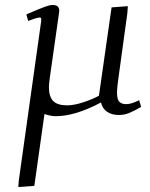

<svg xmlns="http://www.w3.org/2000/svg" viewBox="-20 -464 606 778"><path d="M54.2 293.9 56.2 267.1 146 -372.1Q147.9 -383.3 147 -388.2Q146 -393.1 141.1 -393.1Q129.9 -393.1 94.2 -378.9L86.9 -405.8Q143.1 -429.7 162.4 -436.8Q181.6 -443.8 193.8 -443.8Q220.2 -443.8 220.2 -419.9Q220.2 -418.9 217.8 -401.9L182.1 -150.9Q178.2 -120.6 178.2 -111.8Q178.2 -71.8 195.8 -54.4Q213.4 -37.1 252 -37.1Q280.3 -37.1 319.1 -50Q357.9 -63 380.9 -76.2L432.1 -434.1L498 -439L496.1 -411.1L459 -141.1Q454.1 -104.5 454.1 -89.8Q454.1 -61.5 463.4 -51.8Q472.7 -42 491.2 -42Q512.7 -42 543.9 -58.1L551.8 -30.8Q522.5 -13.7 502.9 -5.9Q483.4 2 461.9 2Q433.1 2 414.1 -11Q395 -23.9 389.2 -48.8Q284.7 6.8 206.1 6.8Q185.5 6.8 160.2 -2L119.1 289.1Z"/></svg>

Font: Dehuti
Style: Italic
Weight: 400
Version: Version 1.2